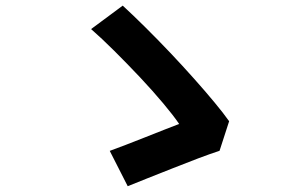

<svg xmlns="http://www.w3.org/2000/svg" viewBox="-20 -684 1040 669"><path d="M745 -158.6Q714.2 -148.6 671.5 -132.5Q628.7 -116.3 582.2 -97.8Q535.6 -79.4 494.1 -62.9Q452.7 -46.5 425 -35.2L362.4 -158.3Q385.6 -166.5 418.1 -179.2Q450.5 -191.9 485.4 -205.5Q520.2 -219.2 551.4 -231.6Q582.7 -244.1 604.2 -252.1Q584.9 -280.8 548.8 -323.8Q512.8 -366.8 468 -414.5Q423.1 -462.1 378.3 -506.7Q333.4 -551.3 297.4 -582.7L407.6 -664.4Q444.5 -630.5 487.4 -587.9Q530.2 -545.4 573.4 -499.9Q616.6 -454.3 656.1 -409.9Q695.7 -365.5 727.4 -327.2Q759.2 -288.9 778.4 -261.6Z"/></svg>

Font: Shanggu Sans SC VF
Style: Regular
Weight: 250
Designer: GuiWonder
Version: Version 1.021